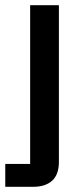

<svg xmlns="http://www.w3.org/2000/svg" viewBox="-47 -520 307 740"><path d="M-26.7 200V111.7H69.2V-500H180V104.2Q180 152.5 154.2 176.2Q128.3 200 80.8 200Z"/></svg>

Font: Funnel Display Medium
Style: Regular
Weight: 500
Designer: NORD ID, Kristian Moeller
Foundry: Dicotype
Version: Version 1.000